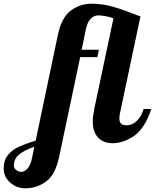

<svg xmlns="http://www.w3.org/2000/svg" viewBox="-229 -769 839 1039"><path d="M-209 142Q-209 99 -187 71Q-165 43 -129.5 26.5Q-94 10 -36 -8L84 -579Q104 -675 154.5 -712Q205 -749 266 -749Q327 -749 384.5 -732Q442 -715 531 -680L421 -160Q417 -145 417 -128Q417 -108 426.5 -99.5Q436 -91 458 -91Q487 -91 512 -115.5Q537 -140 548 -179H590Q553 -71 495 -32.5Q437 6 380 6Q332 6 302.5 -24Q273 -54 273 -114Q273 -139 281 -179L385 -670Q367 -677 341.5 -681.5Q316 -686 303 -686Q282 -686 263 -669Q244 -652 235 -607L213 -500H306L298 -460H205L91 80Q71 176 20.5 213Q-30 250 -91 250Q-138 250 -173.5 219.5Q-209 189 -209 142ZM-55 83 -43 25Q-96 43 -125 66.5Q-154 90 -154 128Q-154 140 -142 150.5Q-130 161 -114 161Q-96 161 -79.5 142.5Q-63 124 -55 83Z"/></svg>

Font: Lobster
Style: Regular
Weight: 400
Designer: Impallari Type
Foundry: Impallari Type
Version: Version 2.100